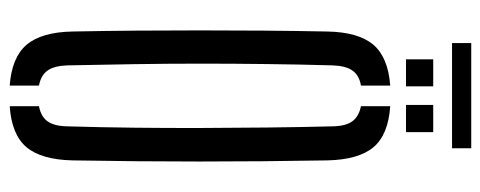

<svg xmlns="http://www.w3.org/2000/svg" viewBox="-328 -691 1026 410"><g transform="rotate(90 185.0 -486.0)"><path d="M162.8 6.3Q102.4 1.8 75.5 -29.9Q48.6 -61.6 47.3 -127.8Q45.9 -197.9 45.4 -265.4Q44.9 -332.9 44.9 -399.9Q44.9 -466.9 45.4 -534.4Q45.9 -601.9 47.3 -672Q48.6 -738.5 75.5 -770.2Q102.4 -801.8 162.8 -806.3V-743.8Q140.6 -740 130.6 -725.6Q120.6 -711.2 119.6 -683.3Q117.6 -613.6 116.8 -543.3Q115.9 -472.9 115.9 -402.1Q115.9 -331.2 117 -259.9Q118 -188.6 119.6 -116.5Q120.6 -88.9 130.6 -74.6Q140.6 -60.4 162.8 -56.2ZM206.8 6.3V-56.2Q229 -60.4 239.1 -74.6Q249.3 -88.9 249.8 -116.5Q251.9 -188.6 252.7 -259.9Q253.5 -331.2 253.3 -402.1Q253.1 -472.9 252.3 -543.3Q251.5 -613.6 249.8 -683.3Q249.3 -711.2 239.1 -725.2Q228.9 -739.2 206.8 -743.8V-806.3Q267.9 -802.1 294.4 -770.4Q321 -738.7 322.5 -672Q323.7 -601.7 324.3 -534Q324.9 -466.3 324.9 -399.6Q324.9 -332.8 324.3 -265.3Q323.7 -197.9 322.5 -127.8Q321 -61.4 294.4 -29.7Q267.9 2 206.8 6.3ZM204.1 -840V-898.1H262.1V-840ZM106.7 -840V-898.1H164.4V-840ZM71.9 -979.3H296.6V-938.3H71.9Z"/></g></svg>

Font: Big Shoulders Stencil Thin
Style: Regular
Weight: 100
Designer: Patric King
Foundry: XO Type Co
Version: Version 2.001